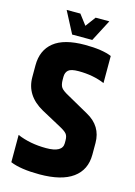

<svg xmlns="http://www.w3.org/2000/svg" viewBox="-127 -914 694 986"><g transform="rotate(15 219.5 -421.0)"><path d="M161 -732 101 -847H174L215 -793L255 -847H328L268 -732ZM225 -424 339 -360Q421 -315 421 -225V-163Q421 -82 361 -38.5Q301 5 184 5Q84 5 29 -18V-163Q97 -134 182 -134Q269 -134 269 -183V-198Q269 -221 259.5 -232.5Q250 -244 224 -258L117 -316Q20 -370 20 -468V-531Q20 -611 74 -654.5Q128 -698 239 -698Q331 -698 381 -677V-533Q320 -559 242 -559Q202 -559 188 -546.5Q174 -534 174 -511V-496Q174 -468 183.5 -454.5Q193 -441 225 -424Z"/></g></svg>

Font: Khand Black
Style: Regular
Weight: 900
Designer: Sanchit Sawaria and Jyotish Sonowal (Devanagari), Satya Rajpurohit (Latin)
Foundry: Indian Type Foundry
Version: Version 2.000;PS 1.0;hotconv 1.0.79;makeotf.lib2.5.61930